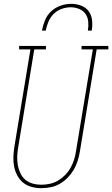

<svg xmlns="http://www.w3.org/2000/svg" viewBox="-20 -975 586 1003"><path d="M196 8Q170 8 145.5 1.5Q121 -5 102 -20Q83 -35 71 -57Q59 -79 54 -104Q49 -129 50 -155.5Q51 -182 55 -208L139 -717H80V-735H220V-717H159L75 -205Q71 -182 70 -158.5Q69 -135 73 -112.5Q77 -90 86.5 -70Q96 -50 112.5 -36Q129 -22 151 -16Q173 -10 197 -10Q218 -10 241 -15Q264 -20 284 -32Q304 -44 321 -61.5Q338 -79 349 -99Q360 -119 367 -141Q374 -163 377 -185L465 -717H406V-735H546V-717H485L397 -182Q393 -158 385.5 -134Q378 -110 365 -88Q352 -66 333.5 -47Q315 -28 292.5 -15Q270 -2 245 3Q220 8 196 8ZM199 -815Q204 -842 215 -869Q226 -896 247.5 -916Q269 -936 297 -945.5Q325 -955 352 -955Q379 -955 404 -945.5Q429 -936 443.5 -916Q458 -896 461 -869Q464 -842 459 -815H439Q443 -838 441 -861.5Q439 -885 426.5 -902.5Q414 -920 393 -928.5Q372 -937 349 -937Q326 -937 302 -928.5Q278 -920 260.5 -902.5Q243 -885 233 -861.5Q223 -838 219 -815Z"/></svg>

Font: Iosevka Curly Slab Thin
Style: Italic
Weight: 100
Italic angle: -9°
Monospace: yes
Designer: Belleve Invis
Foundry: Belleve Invis
Version: Version 22.1.2; ttfautohint (v1.8.4)